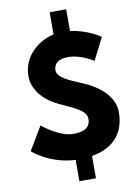

<svg xmlns="http://www.w3.org/2000/svg" viewBox="-159 -1543 1328 1850"><g transform="rotate(-10 505.0 -618.5)"><path d="M624 -1445H462V-1228C299 -1192 154 -1059 154 -873C154 -749 239 -638 383 -566C524 -496 652 -458 652 -368C652 -257 540 -251 481 -251C347 -251 186 -386 186 -386L50 -158C50 -158 203 -14 462 0V208H624V-10C806 -41 952 -149 952 -383C952 -540 804 -653 670 -710C533 -767 420 -813 420 -883C420 -949 468 -989 563 -989C686 -989 807 -908 807 -908L917 -1124C917 -1124 799 -1210 624 -1233Z"/></g></svg>

Font: Poland Can Into
Style: BigWritings
Weight: 700
Foundry: Cannot Into Space Fonts
Version: Version 0.92